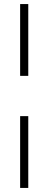

<svg xmlns="http://www.w3.org/2000/svg" viewBox="-20 -763 239 944"><path d="M79 -390V-743H119V-390ZM79 161V-192H119V161Z"/></svg>

Font: Saira ExtraCondensed ExtraLight
Style: Regular
Weight: 250
Width: 2
Designer: Hector Gatti with collaboration of the Omnibus-Type team
Foundry: Omnibus-Type
Version: Version 1.101